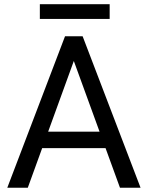

<svg xmlns="http://www.w3.org/2000/svg" viewBox="-20 -881 692 901"><path d="M345.7 -647.9 110.4 0H14.2L285.2 -710.9H347.2ZM543 0 307.1 -647.9 305.7 -710.9H367.7L639.6 0ZM530.8 -263.2V-186H131.3V-263.2ZM494.6 -861.3V-792H167V-861.3Z"/></svg>

Font: Vazirmatn
Style: Regular
Weight: 400
Designer: Saber Rastikerdar
Foundry: Saber Rastikerdar
Version: Version 33.003;September 2, 2022;FontCreator 14.0.0.2862 64-